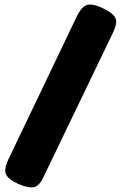

<svg xmlns="http://www.w3.org/2000/svg" viewBox="-20 -757 529 838"><path d="M60 46Q14 24 5.5 2.5Q-3 -19 16 -60L316 -687Q330 -715 344.5 -727Q359 -739 379.5 -737Q400 -735 429 -721Q462 -705 475.5 -690.5Q489 -676 487 -657.5Q485 -639 471 -610L172 11Q153 54 129.5 59.5Q106 65 60 46Z"/></svg>

Font: Fredoka Light
Style: Regular
Weight: 300
Designer: Ben Nathan
Foundry: Milena B. Brandão, Ben Nathan
Version: Version 2.001